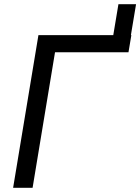

<svg xmlns="http://www.w3.org/2000/svg" viewBox="-20 -895 668 915"><path d="M506.8 -649.4 544.4 -875H628.4L590.8 -649.4ZM606 -727.5 592.3 -646H242.2L135.3 0H42.5L163.1 -727.5Z"/></svg>

Font: Inter Variable
Style: Italic
Weight: 400
Italic angle: -9.39999°
Designer: Rasmus Andersson
Foundry: rsms
Version: Version 4.001;git-9221beed3